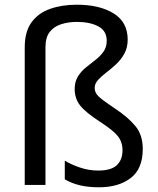

<svg xmlns="http://www.w3.org/2000/svg" viewBox="-20 -785 671 815"><path d="M522 -617Q522 -583 508 -557.5Q494 -532 473 -512.5Q452 -493 431 -477Q410 -461 396 -445.5Q382 -430 382 -412Q382 -399 388.5 -388Q395 -377 414 -362.5Q433 -348 470 -323Q524 -287 555 -249.5Q586 -212 586 -153Q586 -68 534.5 -29Q483 10 400 10Q353 10 317 1Q281 -8 255 -24V-103Q281 -87 319 -74Q357 -61 397 -61Q452 -61 476 -84Q500 -107 500 -147Q500 -183 479.5 -208Q459 -233 406 -267Q343 -308 320 -337.5Q297 -367 297 -407Q297 -438 310.5 -460Q324 -482 344.5 -498.5Q365 -515 385.5 -531Q406 -547 419.5 -566Q433 -585 433 -612Q433 -654 397.5 -673Q362 -692 306 -692Q271 -692 240.5 -682.5Q210 -673 191.5 -650Q173 -627 173 -584V0H85V-584Q85 -651 114 -690.5Q143 -730 193 -747.5Q243 -765 306 -765Q403 -765 462.5 -728Q522 -691 522 -617Z"/></svg>

Font: Noto Sans Old Permic
Style: Regular
Weight: 400
Designer: Monotype Design Team
Foundry: Monotype Imaging Inc.
Version: Version 2.001; ttfautohint (v1.8.4.7-5d5b)